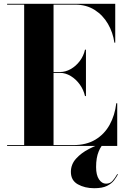

<svg xmlns="http://www.w3.org/2000/svg" viewBox="-20 -770 668 1013"><path d="M602 150.5Q594.5 164.5 581.8 181.5Q569 198.5 544.5 210.8Q520 223 477 223Q427.5 223 390.8 202.5Q354 182 354 137Q354 97 381.5 66.8Q409 36.5 449.5 15.8Q490 -5 528 -16.5L530 -13Q514.5 -4 500.8 28.8Q487 61.5 487 111.5Q487 153.5 502.2 176.2Q517.5 199 539 199Q560.5 199 573.5 184.5Q586.5 170 599 148ZM428.5 -263Q421 -296.5 400.8 -324.5Q380.5 -352.5 353 -369Q325.5 -385.5 297 -385.5H262.5V-4.5H367Q435.5 -4.5 483.2 -33.2Q531 -62 558.5 -111.8Q586 -161.5 593.5 -225H598.5V0H17.5V-4.5H107.5V-745.5H17.5V-750H588V-545H583.5Q576 -598.5 549.5 -644.2Q523 -690 479.2 -717.8Q435.5 -745.5 377 -745.5H262.5V-390H297Q325.5 -390 353 -405.5Q380.5 -421 400.8 -447.8Q421 -474.5 428.5 -508H433.5V-263Z"/></svg>

Font: Bodoni* 36pt
Style: Bold
Weight: 700
Version: Version 2.3